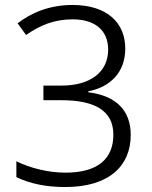

<svg xmlns="http://www.w3.org/2000/svg" viewBox="-20 -744 611 774"><path d="M485 -548C485 -653 411 -724 272 -724C179 -724 105 -692 51 -650L85 -603C142 -642 197 -666 273 -666C360 -666 416 -624 416 -544C416 -452 342 -399 229 -399H155V-340H228C357 -340 437 -301 437 -201C437 -106 377 -48 244 -48C176 -48 102 -66 46 -94V-30C102 -3 167 10 243 10C422 10 507 -77 507 -200C507 -298 449 -358 336 -372V-376C425 -393 485 -453 485 -548Z"/></svg>

Font: Noto Sans Syriac Light
Style: Regular
Weight: 300
Designer: Patrick Giasson and the Monotype Design Team
Foundry: Monotype Imaging Inc.
Version: Version 3.000